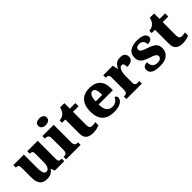

<svg xmlns="http://www.w3.org/2000/svg" viewBox="210 -1932 3101 3101"><g transform="rotate(-45 1760.5 -382.0)"><path d="M260 10Q171 10 131 -39Q91 -88 91 -188V-407Q91 -436 86.5 -451Q82 -466 69 -472.5Q56 -479 31 -479H27V-536H267V-226Q267 -184 273 -151.5Q279 -119 292.5 -101Q306 -83 330 -83Q358 -83 375 -101Q392 -119 400 -152.5Q408 -186 408 -231V-418Q408 -446 400.5 -459Q393 -472 380 -475.5Q367 -479 349 -479H345V-536H583V-119Q583 -91 590.5 -77.5Q598 -64 612 -60.5Q626 -57 644 -57H654V0H438L413 -67H408Q385 -29 348.5 -9.5Q312 10 260 10Z M694 0V-57H706Q726 -57 741 -63.5Q756 -70 764.5 -86Q773 -102 773 -130V-412Q773 -438 764 -452Q755 -466 740 -472.5Q725 -479 706 -479H690V-536H948V-128Q948 -101 956.5 -85.5Q965 -70 980.5 -63.5Q996 -57 1014 -57H1026V0ZM856 -622Q815 -622 787 -641.5Q759 -661 759 -698Q759 -738 787 -756Q815 -774 856 -774Q895 -774 924 -756Q953 -738 953 -698Q953 -661 924 -641.5Q895 -622 856 -622Z M1304 10Q1228 10 1184.5 -25.5Q1141 -61 1141 -149V-464H1066V-519Q1105 -519 1131.5 -534Q1158 -549 1173 -565Q1187 -580 1199.5 -604Q1212 -628 1219 -661H1317V-536H1444V-464H1317V-165Q1317 -123 1330 -103Q1343 -83 1379 -83Q1398 -83 1417.5 -85.5Q1437 -88 1453 -92V-19Q1436 -11 1397.5 -0.5Q1359 10 1304 10Z M1786 10Q1650 10 1583 -62.5Q1516 -135 1516 -266Q1516 -406 1583.5 -478Q1651 -550 1774 -550Q1888 -550 1953.5 -489Q2019 -428 2019 -309V-255H1693Q1695 -158 1729 -114Q1763 -70 1829 -70Q1880 -70 1911.5 -95Q1943 -120 1960 -158Q1976 -153 1987.5 -141Q1999 -129 1999 -110Q1999 -82 1977.5 -54Q1956 -26 1909.5 -8Q1863 10 1786 10ZM1845 -323Q1845 -398 1829 -439.5Q1813 -481 1778 -481Q1741 -481 1718.5 -440.5Q1696 -400 1695 -323Z M2072 0V-57H2077Q2100 -57 2116 -62Q2132 -67 2141 -82.5Q2150 -98 2150 -129V-411Q2150 -441 2142.5 -455.5Q2135 -470 2120 -474.5Q2105 -479 2083 -479H2080V-536H2298L2318 -442H2323Q2340 -479 2360.5 -503Q2381 -527 2409 -537.5Q2437 -548 2477 -548Q2536 -548 2561.5 -521.5Q2587 -495 2587 -454Q2587 -403 2549.5 -380Q2512 -357 2449 -357Q2449 -385 2445.5 -403.5Q2442 -422 2432.5 -432Q2423 -442 2404 -442Q2384 -442 2369.5 -427.5Q2355 -413 2345.5 -388Q2336 -363 2331 -334Q2326 -305 2326 -276V-124Q2326 -95 2334 -80.5Q2342 -66 2357 -61.5Q2372 -57 2391 -57H2425V0Z M2839 10Q2761 10 2715.5 -5Q2670 -20 2650.5 -47Q2631 -74 2631 -107Q2631 -135 2644.5 -152Q2658 -169 2680 -176.5Q2702 -184 2728 -184Q2728 -118 2758.5 -87.5Q2789 -57 2842 -57Q2891 -57 2912.5 -75.5Q2934 -94 2934 -119Q2934 -139 2921.5 -153Q2909 -167 2882.5 -179.5Q2856 -192 2813 -205Q2754 -224 2715 -246Q2676 -268 2656.5 -300.5Q2637 -333 2637 -383Q2637 -468 2699 -508.5Q2761 -549 2863 -549Q2928 -549 2968 -535Q3008 -521 3026 -499Q3044 -477 3044 -453Q3044 -419 3019.5 -401Q2995 -383 2942 -383Q2942 -432 2915.5 -458Q2889 -484 2847 -484Q2812 -484 2791.5 -470Q2771 -456 2771 -430Q2771 -400 2796.5 -382.5Q2822 -365 2891 -343Q2945 -326 2984.5 -304.5Q3024 -283 3045.5 -251.5Q3067 -220 3067 -169Q3067 -88 3008.5 -39Q2950 10 2839 10Z M3353 10Q3277 10 3233.5 -25.5Q3190 -61 3190 -149V-464H3115V-519Q3154 -519 3180.5 -534Q3207 -549 3222 -565Q3236 -580 3248.5 -604Q3261 -628 3268 -661H3366V-536H3493V-464H3366V-165Q3366 -123 3379 -103Q3392 -83 3428 -83Q3447 -83 3466.5 -85.5Q3486 -88 3502 -92V-19Q3485 -11 3446.5 -0.5Q3408 10 3353 10Z"/></g></svg>

Font: Noto Serif Khmer ExtraBold
Style: Regular
Weight: 800
Version: Version 2.003